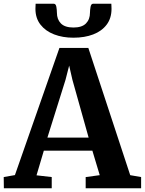

<svg xmlns="http://www.w3.org/2000/svg" viewBox="-34 -1003 772 1023"><path d="M45.5 -70.1 282.6 -747.5H436.7L659.8 -69.7L717.9 -59.6V0H422.5V-59.6L497.4 -69.7L458.2 -200.1H199.5L160.6 -68.9L241.6 -59.6V0H-13.4L-14.2 -59.6ZM438.2 -269.9 351.7 -578.3 334.5 -653.5 314.9 -577.1 218.6 -269.9ZM252.8 -983Q263.5 -983 266.4 -966.2Q269.2 -949.3 269.2 -935.6Q269.2 -899.9 290.4 -878.2Q311.7 -856.4 357.5 -856.4Q402.9 -856.4 424.2 -878.2Q445.4 -899.9 445.4 -935.6Q445.4 -949.3 448.4 -966.2Q451.5 -983 461.6 -983H559.2Q559.5 -976.6 559.8 -969.8Q560.2 -963 560.2 -956Q560.2 -905.9 534.2 -871.5Q508.2 -837.1 462.5 -819.6Q416.9 -802.1 357.1 -802.1Q299.9 -802.1 254.1 -819.8Q208.2 -837.6 181.5 -872Q154.8 -906.4 154.8 -956Q154.8 -963 155.3 -969.8Q155.8 -976.6 155.8 -983Z"/></svg>

Font: Merriweather 7pt Light
Style: Regular
Weight: 300
Designer: Eben Sorkin
Foundry: Eben Sorkin
Version: Version 2.200;gftools[0.9.31]